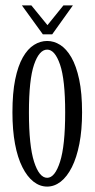

<svg xmlns="http://www.w3.org/2000/svg" viewBox="-20 -679 352 710"><path d="M154.5 11Q127.5 11 104 -7.2Q80.5 -25.5 62.8 -60.8Q45 -96 35.5 -147Q26 -198 26 -263.5Q26 -335 36.2 -385.2Q46.5 -435.5 64.5 -467Q82.5 -498.5 105.8 -513Q129 -527.5 154.5 -527.5Q179.5 -527.5 202.5 -513Q225.5 -498.5 243.8 -467Q262 -435.5 272.8 -385.2Q283.5 -335 283.5 -263.5Q283.5 -198 273.5 -147Q263.5 -96 245.8 -60.8Q228 -25.5 204.5 -7.2Q181 11 154.5 11ZM154.5 -21.5Q183 -21.5 202 -80.8Q221 -140 221 -263.5Q221 -385 202 -440.2Q183 -495.5 154.5 -495.5Q125 -495.5 106 -440.2Q87 -385 87 -263.5Q87 -140 106 -80.8Q125 -21.5 154.5 -21.5ZM138.5 -552 61 -659H96L155.5 -586L214.5 -659H249.5L173 -552Z"/></svg>

Font: Imbue Light
Style: Regular
Weight: 300
Designer: Tyler Finck
Foundry: Etcetera Type Company
Version: Version 1.102